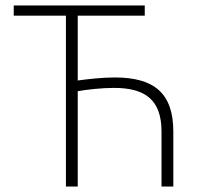

<svg xmlns="http://www.w3.org/2000/svg" viewBox="-20 -679 722 699"><path d="M220 0H263V-347C297 -353 350 -359 395 -359C508 -359 568 -316 568 -200V0H611V-200C611 -340 541 -397 398 -397C352 -397 300 -391 263 -386V-622H507V-659H30V-622H220Z"/></svg>

Font: Source Sans Pro Light
Style: Regular
Weight: 300
Designer: Paul D. Hunt
Foundry: Adobe Systems Incorporated
Version: Version 3.006;hotconv 1.0.111;makeotfexe 2.5.65597